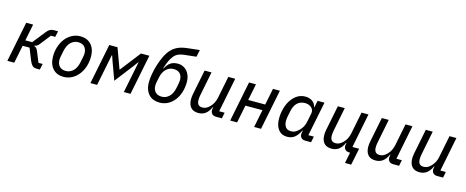

<svg xmlns="http://www.w3.org/2000/svg" viewBox="-42 -1498 5799 2387"><g transform="rotate(15 2857.5 -304.5)"><path d="M136 -518H225L182 -304H270L401 -469Q423 -496 443.5 -507Q464 -518 496 -518H546L530 -442H474L369 -308Q353 -288 339.5 -280Q326 -272 308 -269L307 -264Q324 -259 335 -248Q346 -237 357 -211L412 -76H466L450 0H408Q373 0 353.5 -18.5Q334 -37 319 -73L256 -230H167L121 0H32Z M756 12Q714 12 679.5 -1.5Q645 -15 619.5 -42Q594 -69 580 -109Q566 -149 566 -201Q566 -267 585.5 -327Q605 -387 640 -432Q675 -477 724.5 -503.5Q774 -530 833 -530Q875 -530 909.5 -516.5Q944 -503 969.5 -476Q995 -449 1009 -409Q1023 -369 1023 -317Q1023 -251 1003.5 -191Q984 -131 948.5 -86Q913 -41 864 -14.5Q815 12 756 12ZM765 -66Q818 -66 859 -105Q900 -144 915 -219L930 -294Q932 -305 933.5 -316Q935 -327 935 -338Q935 -389 906.5 -420.5Q878 -452 824 -452Q771 -452 730 -413Q689 -374 674 -299L659 -224Q657 -213 655.5 -202Q654 -191 654 -180Q654 -129 682.5 -97.5Q711 -66 765 -66Z M1205 -518H1311L1407 -256H1410L1613 -518H1721L1617 0H1531L1612 -403H1607L1565 -345L1380 -105L1293 -343L1273 -403H1268L1187 0H1101Z M1991 12Q1949 12 1913.5 -1.5Q1878 -15 1853 -42Q1828 -69 1814 -109Q1800 -149 1800 -201Q1800 -242 1810 -302.5Q1820 -363 1840 -427.5Q1860 -492 1889 -551Q1918 -610 1956 -648Q1992 -684 2038.5 -704Q2085 -724 2156 -732L2309 -749L2290 -658L2135 -641Q2096 -637 2065.5 -624.5Q2035 -612 2011 -585.5Q1987 -559 1966.5 -516.5Q1946 -474 1927 -410H1932Q1959 -464 1996 -489.5Q2033 -515 2093 -515Q2126 -515 2156 -501.5Q2186 -488 2208 -463.5Q2230 -439 2243 -403Q2256 -367 2256 -322Q2256 -253 2237 -192Q2218 -131 2183 -85.5Q2148 -40 2099.5 -14Q2051 12 1991 12ZM2000 -66Q2053 -66 2094 -104.5Q2135 -143 2150 -218L2162 -279Q2167 -304 2167 -327Q2167 -377 2139 -407Q2111 -437 2056 -437Q2002 -437 1961 -398Q1920 -359 1905 -284L1893 -225Q1888 -200 1888 -179Q1888 -128 1917 -97Q1946 -66 2000 -66Z M2521 -518 2458 -201Q2455 -186 2454 -171.5Q2453 -157 2453 -148Q2453 -108 2469.5 -87.5Q2486 -67 2524 -67Q2551 -67 2573 -78.5Q2595 -90 2615 -110Q2665 -160 2680 -233L2737 -518H2826L2738 -76H2808L2793 0H2719Q2684 0 2666 -18Q2648 -36 2648 -66Q2648 -71 2649 -79Q2650 -87 2652 -95L2654 -106H2649Q2622 -46 2584 -17Q2546 12 2491 12Q2426 12 2393.5 -25.5Q2361 -63 2361 -130Q2361 -145 2362.5 -162Q2364 -179 2368 -198L2432 -518Z M3004 -518H3093L3050 -305H3269L3312 -518H3401L3297 0H3208L3254 -228H3035L2989 0H2900Z M3868 0Q3833 0 3815 -18Q3797 -36 3797 -65Q3797 -75 3800 -90L3805 -114H3801Q3769 -49 3730 -18.5Q3691 12 3633 12Q3562 12 3521 -40Q3480 -92 3480 -182Q3480 -244 3496 -306.5Q3512 -369 3543.5 -418.5Q3575 -468 3621.5 -499Q3668 -530 3730 -530Q3778 -530 3816 -505Q3854 -480 3864 -432H3869L3886 -518H3975L3886 -76H3956L3941 0ZM3662 -67Q3697 -67 3721 -81Q3745 -95 3767 -117Q3791 -141 3806.5 -169.5Q3822 -198 3830 -240L3852 -350Q3855 -367 3850 -385Q3845 -403 3831 -417.5Q3817 -432 3795.5 -441.5Q3774 -451 3744 -451Q3682 -451 3643.5 -413Q3605 -375 3591 -303L3576 -228Q3573 -213 3572 -200.5Q3571 -188 3571 -176Q3571 -128 3593 -97.5Q3615 -67 3662 -67Z M4443 0H4434Q4399 0 4381 -18Q4363 -36 4363 -66Q4363 -71 4364 -79Q4365 -87 4367 -95L4369 -106H4364Q4337 -46 4299 -17Q4261 12 4206 12Q4141 12 4108.5 -25.5Q4076 -63 4076 -130Q4076 -145 4077.5 -162Q4079 -179 4083 -198L4147 -518H4236L4173 -201Q4170 -186 4169 -171.5Q4168 -157 4168 -148Q4168 -108 4184.5 -87.5Q4201 -67 4239 -67Q4266 -67 4288 -78.5Q4310 -90 4330 -110Q4380 -160 4395 -233L4452 -518H4541L4453 -76H4539L4495 140H4415Z M4802 -518 4739 -201Q4736 -186 4735 -171.5Q4734 -157 4734 -148Q4734 -108 4750.5 -87.5Q4767 -67 4805 -67Q4832 -67 4854 -78.5Q4876 -90 4896 -110Q4946 -160 4961 -233L5018 -518H5107L5019 -76H5089L5074 0H5000Q4965 0 4947 -18Q4929 -36 4929 -66Q4929 -71 4930 -79Q4931 -87 4933 -95L4935 -106H4930Q4903 -46 4865 -17Q4827 12 4772 12Q4707 12 4674.5 -25.5Q4642 -63 4642 -130Q4642 -145 4643.5 -162Q4645 -179 4649 -198L4713 -518Z M5368 -518 5305 -201Q5302 -186 5301 -171.5Q5300 -157 5300 -148Q5300 -108 5316.5 -87.5Q5333 -67 5371 -67Q5398 -67 5420 -78.5Q5442 -90 5462 -110Q5512 -160 5527 -233L5584 -518H5673L5585 -76H5655L5640 0H5566Q5531 0 5513 -18Q5495 -36 5495 -66Q5495 -71 5496 -79Q5497 -87 5499 -95L5501 -106H5496Q5469 -46 5431 -17Q5393 12 5338 12Q5273 12 5240.5 -25.5Q5208 -63 5208 -130Q5208 -145 5209.5 -162Q5211 -179 5215 -198L5279 -518Z"/></g></svg>

Font: IBM Plex Sans Text
Style: Italic
Weight: 450
Italic angle: -11°
Designer: Mike Abbink, Paul van der Laan, Pieter van Rosmalen
Foundry: Bold Monday
Version: Version 3.005